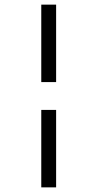

<svg xmlns="http://www.w3.org/2000/svg" viewBox="-20 -764 414 828"><path d="M158 -410V-744H222V-410ZM158 44V-290H222V44Z"/></svg>

Font: TypoPRO Bebas Neue
Style: Regular
Weight: 400
Designer: Ryoichi Tsunekawa
Foundry: Ryoichi Tsunekawa
Version: Version 001.003